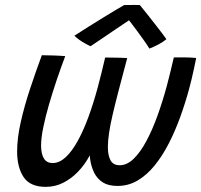

<svg xmlns="http://www.w3.org/2000/svg" viewBox="-20 -750 804 767"><path d="M162.8 -3.5Q100.3 -3.5 74.3 -42.6Q48.4 -81.6 48.4 -144.8Q48.4 -198 62.8 -262Q77.2 -326.1 99.9 -394.6Q122.6 -463.1 147.1 -529.4Q166.4 -529.4 193.7 -528.4Q221 -527.5 240.6 -525.8Q224.1 -482.2 207.2 -432.5Q190.4 -382.8 176 -333.4Q161.6 -284 152.9 -241.2Q144.1 -198.4 144.1 -168.5Q144.1 -136.2 155.1 -117.4Q166.1 -98.7 190.7 -98.7Q217.1 -98.7 242.2 -121.8Q267.2 -144.9 290 -186.1Q312.8 -227.2 332.9 -281.7Q352.9 -336.1 369.9 -398.8Q377 -424.8 385.4 -458.9Q393.9 -492.9 400.1 -520.2Q410.4 -520.2 427.3 -519.9Q444.1 -519.7 461.2 -519.3Q478.2 -519 488.2 -518Q468.6 -444.9 454.1 -389.1Q439.6 -333.4 429.9 -291.7Q420.2 -250 415.6 -218.6Q410.9 -187.2 410.9 -162.9Q410.9 -128.8 421.7 -109.3Q432.4 -89.9 458.4 -89.9Q487.4 -89.9 514.1 -115.9Q540.9 -141.9 564.9 -186.8Q588.9 -231.7 609.5 -288.8Q630 -346 646.7 -407.8Q652.9 -430.9 660.7 -463.1Q668.4 -495.2 674.4 -520.5Q684.1 -520.8 694.8 -520.8Q705.6 -520.8 716.1 -520.8Q726.9 -520.8 740.8 -520.1Q754.7 -519.4 763.7 -518.4Q760.3 -500.8 755.5 -478.4Q750.7 -456.1 745.5 -434.2Q740.4 -412.4 735.5 -395Q720 -337.9 699.8 -282Q679.5 -226.1 654.1 -176.6Q628.7 -127.1 597.7 -88.9Q566.7 -50.8 529.9 -29Q493.1 -7.2 449.3 -7.2Q413.3 -7.2 391 -21.2Q368.7 -35.3 356.6 -59.2Q344.5 -83.1 340.2 -113.3Q335.9 -143.4 335.9 -175.9L362 -188Q353.5 -155.9 335.3 -123.3Q317.2 -90.7 291.2 -63.6Q265.2 -36.5 232.7 -20Q200.2 -3.5 162.8 -3.5ZM538.6 -729.8Q553.8 -711.5 573 -687.2Q592.1 -662.9 611.3 -638.2Q630.6 -613.6 644.8 -593.4Q629.7 -580.9 610.9 -571.3Q592.1 -561.8 576.8 -555.9Q568.1 -570.2 554.9 -588.8Q541.8 -607.4 528.2 -625.7Q514.8 -643.9 504.6 -657.2Q494.5 -670.5 491.7 -673.7H502.6Q497.1 -670.1 478.2 -657.4Q459.2 -644.7 433.8 -627.5Q408.5 -610.3 383.8 -593.6Q359.2 -576.8 341.9 -565.4Q334.5 -568.4 321.4 -575.6Q308.2 -582.8 295.9 -591.6Q283.6 -600.4 277.3 -607.4Q303.4 -624.4 333.6 -643.3Q363.7 -662.2 392.4 -679.8Q421.2 -697.4 443.4 -710.8Q465.7 -724.1 475.9 -729.7Q482 -729.9 494 -730.1Q506.1 -730.2 518.7 -730.2Q531.4 -730.1 538.6 -729.8Z"/></svg>

Font: Grandstander Thin
Style: Italic
Weight: 100
Italic angle: -15°
Designer: Tyler Finck
Foundry: Etcetera Type Co
Version: Version 1.200